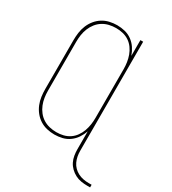

<svg xmlns="http://www.w3.org/2000/svg" viewBox="-217 -856 1022 1143"><g transform="rotate(30 294.0 -284.5)"><path d="M568 174Q547 174 525.5 170.5Q504 167 485 157Q466 147 450.5 132Q435 117 425.5 98Q416 79 412.5 57.5Q409 36 409 15V-108Q400 -82 385 -59.5Q370 -37 348 -21Q326 -5 299.5 1.5Q273 8 246 8Q220 8 194 2Q168 -4 146 -18Q124 -32 107.5 -52.5Q91 -73 81 -97.5Q71 -122 67.5 -148Q64 -174 64 -200V-535Q64 -561 67.5 -587Q71 -613 81 -637.5Q91 -662 107.5 -682.5Q124 -703 146 -717Q168 -731 194 -737Q220 -743 246 -743Q273 -743 299.5 -736.5Q326 -730 348 -714Q370 -698 385 -675.5Q400 -653 409 -627V-735H428V15Q428 34 431.5 52.5Q435 71 443 88Q451 105 464.5 118.5Q478 132 495 140.5Q512 149 530.5 152.5Q549 156 568 156H588V174ZM249 -10Q273 -10 296 -15.5Q319 -21 338.5 -34Q358 -47 372 -66.5Q386 -86 394 -108Q402 -130 405.5 -153.5Q409 -177 409 -200V-535Q409 -558 405.5 -581.5Q402 -605 394 -627Q386 -649 372 -668.5Q358 -688 338.5 -701Q319 -714 296 -719.5Q273 -725 249 -725Q225 -725 201.5 -719.5Q178 -714 158 -701.5Q138 -689 123 -670Q108 -651 99 -628.5Q90 -606 86.5 -582.5Q83 -559 83 -535V-200Q83 -176 86.5 -152.5Q90 -129 99 -106.5Q108 -84 123 -65Q138 -46 158 -33.5Q178 -21 201.5 -15.5Q225 -10 249 -10Z"/></g></svg>

Font: Iosevka Curly Thin
Style: Regular
Weight: 100
Monospace: yes
Designer: Belleve Invis
Foundry: Belleve Invis
Version: Version 22.1.2; ttfautohint (v1.8.4)